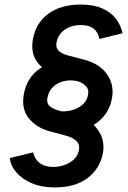

<svg xmlns="http://www.w3.org/2000/svg" viewBox="-20 -732 564 843"><path d="M219 91Q162 91 118.5 72Q75 53 50.5 23.5Q26 -6 23 -38L126 -63Q131 -35 153 -17.5Q175 0 210 1Q256 1 289 -20Q322 -41 327 -76Q331 -98 315 -113.5Q299 -129 264 -138L196 -156Q140 -172 107 -212Q74 -252 84 -315Q96 -388 151.5 -428.5Q207 -469 296 -469Q349 -469 385 -453Q421 -437 442.5 -408Q464 -379 471 -342L376 -319Q371 -346 348 -362.5Q325 -379 291 -379Q250 -379 222 -358Q194 -337 188 -301Q184 -279 197.5 -266.5Q211 -254 240 -246L309 -227Q375 -209 408.5 -163.5Q442 -118 432 -61Q420 7 365.5 49Q311 91 219 91ZM260 -152Q208 -152 169 -171.5Q130 -191 108 -221.5Q86 -252 85 -286L166 -305Q171 -288 185 -274Q199 -260 218.5 -251.5Q238 -243 256 -243Q299 -243 330.5 -263.5Q362 -284 367 -318Q371 -341 355 -356.5Q339 -372 304 -381L236 -400Q180 -415 147 -455Q114 -495 124 -558Q137 -631 192 -671.5Q247 -712 336 -712Q390 -712 428 -695.5Q466 -679 488 -651Q510 -623 518 -586L416 -561Q412 -589 392 -605.5Q372 -622 336 -622Q293 -622 263.5 -601Q234 -580 228 -544Q224 -522 238 -508.5Q252 -495 281 -488L349 -470Q416 -453 449 -407Q482 -361 472 -303Q461 -235 406 -193.5Q351 -152 260 -152Z"/></svg>

Font: Figtree
Style: Bold Italic
Weight: 700
Italic angle: -9.5°
Foundry: Erik Kennedy
Version: Version 2.001;gftools[0.9.30]